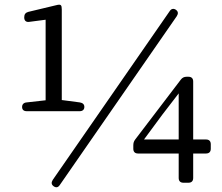

<svg xmlns="http://www.w3.org/2000/svg" viewBox="-20 -762 936 808"><path d="M73 -312C73 -300 80 -294 93 -294H315C328 -294 335 -301 335 -312C335 -323 328 -329 316 -331L240 -341V-722C240 -732 239 -737 236 -740C233 -743 227 -743 216 -740L99 -712C88 -709 82 -702 82 -690V-688C82 -675 90 -668 103 -670L172 -679V-340L92 -331C80 -330 73 -323 73 -312ZM206 22C216 29 225 27 232 16L724 -694C731 -705 730 -714 720 -721C711 -727 701 -726 694 -715L202 -5C195 6 196 15 206 22ZM561 -116H732V-13C732 0 739 7 752 7H773C786 7 793 0 793 -13V-116H847C860 -116 867 -123 867 -136V-155C867 -168 860 -175 847 -175H793V-419C793 -432 786 -439 773 -439H765C755 -439 747 -435 741 -427L549 -175C543 -167 541 -160 541 -150V-136C541 -123 548 -116 561 -116ZM586 -175 662 -278 732 -369V-175Z"/></svg>

Font: 寒蝉锦书宋 Text
Style: Regular
Weight: 400
Designer: 寒蝉锦书宋{Warren} 思源宋体{Ryoko NISHIZUKA 西塚涼子 (kana & ideographs); Frank Grießhammer (Latin, Greek & Cyrillic); Wenlong ZHANG 
Foundry: Adobe & ChillType
Version: Version 2.000;Glyphs 3.1.1 (3135)